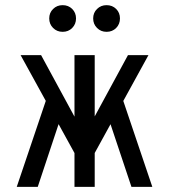

<svg xmlns="http://www.w3.org/2000/svg" viewBox="-20 -725 656 745"><path d="M321.5 -84 318 -219 476.5 -511H556ZM45 0 170 -370 220 -281.5 126.5 0ZM295 -84 60 -511H139.5L298 -219ZM269 0V-511H347.5V0ZM490 0 396 -281.5 446 -370 571 0ZM223 -601.5Q201 -601.5 186 -616.5Q171 -631.5 171 -653.5Q171 -675.5 186 -690.2Q201 -705 223 -705Q245.5 -705 260.2 -690.2Q275 -675.5 275 -653.5Q275 -631.5 260.2 -616.5Q245.5 -601.5 223 -601.5ZM393.5 -601.5Q371.5 -601.5 356.5 -616.5Q341.5 -631.5 341.5 -653.5Q341.5 -675.5 356.5 -690.2Q371.5 -705 393.5 -705Q416 -705 430.8 -690.2Q445.5 -675.5 445.5 -653.5Q445.5 -631.5 430.8 -616.5Q416 -601.5 393.5 -601.5Z"/></svg>

Font: Overpass Mono
Style: Regular
Weight: 400
Designer: Delve Withrington, Dave Bailey
Foundry: Delve Fonts LLC
Version: Version 4.000